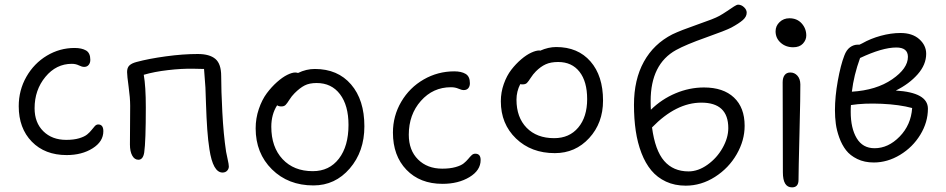

<svg xmlns="http://www.w3.org/2000/svg" viewBox="-20 -728 4047 821"><path d="M265.1 -64.9Q171.9 -64.9 116 -122.3Q60.1 -179.7 60.1 -273.9Q60.1 -342.3 92.8 -399.7Q125.5 -457 180.4 -490Q235.4 -522.9 298.8 -522.9Q329.6 -522.9 347.9 -512.2Q366.2 -501.5 366.2 -472.2Q366.2 -459 359.1 -450.4Q352.1 -441.9 339.8 -441.9Q330.6 -441.9 317.1 -448.5Q303.7 -455.1 287.1 -455.1Q220.2 -455.1 174.1 -399.2Q127.9 -343.3 127.9 -265.1Q127.9 -203.6 165.3 -166.7Q202.6 -129.9 263.2 -129.9Q295.4 -129.9 318.4 -136.7Q341.3 -143.6 352.8 -153.1Q364.3 -162.6 371.8 -172.4Q379.4 -182.1 385.7 -189Q392.1 -195.8 399.9 -195.8Q421.9 -195.8 421.9 -167Q421.9 -122.6 376 -93.8Q330.1 -64.9 265.1 -64.9Z M931.6 9.8Q890.6 9.8 875.5 -89.8Q869.6 -127 866.2 -175Q862.8 -223.1 860.8 -285.4Q858.9 -347.7 858.4 -354Q856 -393.1 852.5 -433.1L807.6 -434.1Q757.3 -435.1 698.5 -428.2Q639.6 -421.4 594.7 -408.2Q603.5 -358.9 603.5 -269Q603.5 -123 596.7 -76.2Q591.8 -44.9 571.8 -44.9Q555.2 -44.9 545.4 -62.7Q535.6 -80.6 535.6 -109.9Q535.6 -130.4 536.1 -189.9Q536.6 -249.5 536.6 -275.9Q536.6 -309.1 530 -356.9Q523.4 -404.8 523.4 -419.9Q523.4 -438.5 533.2 -448Q543 -457.5 563.5 -462.9Q616.2 -477.1 689.5 -487.1Q762.7 -497.1 825.7 -497.1Q876 -497.1 900.9 -476.1Q925.8 -455.1 925.8 -402.8Q925.8 -342.8 930.7 -248.3Q935.5 -153.8 946.8 -79.1Q947.8 -72.8 953.1 -48.8Q958.5 -24.9 958.5 -16.1Q958.5 -5.9 951.2 2Q943.8 9.8 931.6 9.8Z M1320.3 64.9Q1212.4 64.9 1142.8 -3.9Q1073.2 -72.8 1073.2 -179.2Q1073.2 -222.2 1086.7 -261.7Q1100.1 -301.3 1120.6 -328.9Q1141.1 -356.4 1164.6 -377.2Q1188 -397.9 1208.5 -408Q1229 -418 1242.2 -418Q1248.5 -418 1254.4 -416Q1289.6 -433.1 1326.2 -433.1Q1424.3 -433.1 1481.2 -366.9Q1538.1 -300.8 1538.1 -188Q1538.1 -80.1 1475.6 -7.6Q1413.1 64.9 1320.3 64.9ZM1140.1 -186Q1140.1 -99.1 1188.2 -47.6Q1236.3 3.9 1317.4 3.9Q1388.2 3.9 1429.2 -49.6Q1470.2 -103 1470.2 -193.8Q1470.2 -277.3 1433.8 -325.2Q1397.5 -373 1334 -373Q1302.7 -373 1282.5 -362.5Q1262.2 -352.1 1239.3 -329.1Q1227.1 -316.9 1217.3 -301.3Q1207.5 -285.6 1201.2 -279.3Q1194.8 -272.9 1183.1 -272.9Q1171.4 -272.9 1165 -277.8Q1140.1 -238.8 1140.1 -186Z M1872.1 58.1Q1775.9 58.1 1718 -2Q1660.2 -62 1660.2 -161.1Q1660.2 -232.4 1695.8 -293Q1731.4 -353.5 1791.7 -388.2Q1852.1 -422.9 1922.4 -422.9Q1952.6 -422.9 1970.9 -412.1Q1989.3 -401.4 1989.3 -372.1Q1989.3 -358.9 1982.4 -350.8Q1975.6 -342.8 1962.9 -342.8Q1954.1 -342.8 1940.2 -348.9Q1926.3 -355 1908.2 -355Q1831.5 -355 1779.8 -296.6Q1728 -238.3 1728 -151.9Q1728 -85.4 1767.6 -46.1Q1807.1 -6.8 1871.1 -6.8Q1903.8 -6.8 1927.5 -13.4Q1951.2 -20 1962.6 -29.3Q1974.1 -38.6 1981.9 -48.1Q1989.7 -57.6 1996.6 -64.2Q2003.4 -70.8 2012.2 -70.8Q2035.2 -70.8 2035.2 -43.9Q2035.2 0.5 1987.5 29.3Q1939.9 58.1 1872.1 58.1Z M2352.5 -73.2Q2251.5 -73.2 2186.5 -135.7Q2121.6 -198.2 2121.6 -294.9Q2121.6 -333.5 2134.3 -369.1Q2147 -404.8 2166.5 -429.9Q2186 -455.1 2208.7 -474.4Q2231.4 -493.7 2251.7 -502.9Q2272 -512.2 2285.6 -512.2Q2288.6 -512.2 2289.6 -511.2Q2324.7 -526.9 2358.4 -526.9Q2451.2 -526.9 2504.9 -465.3Q2558.6 -403.8 2558.6 -297.9Q2558.6 -202.1 2499.5 -137.7Q2440.4 -73.2 2352.5 -73.2ZM2188.5 -301.8Q2188.5 -226.1 2231.9 -181.6Q2275.4 -137.2 2349.6 -137.2Q2414.6 -137.2 2452.6 -182.6Q2490.7 -228 2490.7 -304.2Q2490.7 -379.4 2458 -421.1Q2425.3 -462.9 2366.7 -462.9Q2335 -462.9 2313.5 -453.1Q2292 -443.4 2271.5 -422.9Q2259.3 -410.6 2249.5 -395.3Q2239.7 -379.9 2233.4 -373.5Q2227.1 -367.2 2215.3 -367.2Q2207.5 -367.2 2204.6 -368.2Q2188.5 -336.9 2188.5 -301.8Z M2912.1 65.9Q2865.2 65.9 2827.9 48.6Q2790.5 31.2 2765.1 0.7Q2739.7 -29.8 2722.9 -73.5Q2706.1 -117.2 2698.5 -168.5Q2690.9 -219.7 2690.9 -279.8Q2690.9 -387.7 2733.2 -464.1Q2775.4 -540.5 2855 -581.1Q2891.6 -598.6 2962.9 -623.3Q3034.2 -647.9 3054.2 -659.2Q3069.8 -667.5 3088.4 -680.2Q3106.9 -692.9 3118.7 -700.4Q3130.4 -708 3136.2 -708Q3149.9 -708 3161.4 -697.3Q3172.9 -686.5 3172.9 -673.8Q3172.9 -656.7 3156.5 -642.3Q3140.1 -627.9 3106.9 -609.9Q3083.5 -597.7 2998 -567.4Q2912.6 -537.1 2871.1 -514.2Q2762.2 -454.1 2762.2 -295.9Q2762.2 -271 2763.2 -258.8Q2809.6 -304.2 2868.9 -329.1Q2928.2 -354 2990.2 -354Q3072.8 -354 3118.4 -311Q3164.1 -268.1 3164.1 -189.9Q3164.1 -127.4 3130.1 -68.4Q3096.2 -9.3 3037.4 28.3Q2978.5 65.9 2912.1 65.9ZM2979 -289.1Q2871.1 -289.1 2768.1 -183.1Q2781.2 -84.5 2820.1 -39.8Q2858.9 4.9 2924.3 4.9Q2965.3 4.9 3005.4 -23.7Q3045.4 -52.2 3069.8 -95.5Q3094.2 -138.7 3094.2 -180.2Q3094.2 -289.1 2979 -289.1Z M3371.6 -525.9Q3339.8 -525.9 3318.1 -545.4Q3296.4 -564.9 3296.4 -594.2Q3296.4 -617.2 3313.5 -633.5Q3330.6 -649.9 3355.5 -649.9Q3388.2 -649.9 3408 -627.9Q3427.7 -606 3427.7 -576.2Q3427.7 -557.1 3413.3 -541.5Q3398.9 -525.9 3371.6 -525.9ZM3366.7 73.2Q3327.6 73.2 3327.6 8.8Q3327.6 -110.8 3327.1 -222.9Q3326.7 -335 3326.7 -376Q3326.7 -395.5 3335 -406.7Q3343.3 -418 3359.4 -418Q3377.4 -418 3389.6 -404.5Q3401.9 -391.1 3402.3 -367.2Q3402.8 -326.7 3398.7 -160.6Q3394.5 5.4 3394.5 41Q3394.5 73.2 3366.7 73.2Z M3716.3 -33.2Q3676.3 -33.2 3645.8 -48.1Q3615.2 -63 3597.7 -85.7Q3580.1 -108.4 3568.8 -139.6Q3557.6 -170.9 3554 -198.7Q3550.3 -226.6 3550.3 -256.8Q3550.3 -314.9 3562.5 -382.6Q3574.7 -450.2 3590.3 -490.2Q3599.1 -514.2 3614.5 -525.6Q3629.9 -537.1 3648.4 -537.1H3655.3Q3657.2 -538.1 3661.4 -540Q3665.5 -542 3667.5 -543Q3702.6 -563 3746.3 -575Q3790 -586.9 3830.6 -586.9Q3881.3 -586.9 3910.9 -560.5Q3940.4 -534.2 3940.4 -498Q3940.4 -451.7 3904.1 -410.4Q3867.7 -369.1 3810.5 -340.8Q3947.8 -332.5 3947.8 -263.2Q3947.8 -205.1 3915.3 -151.9Q3882.8 -98.6 3828.9 -65.9Q3774.9 -33.2 3716.3 -33.2ZM3812.5 -524.9Q3752.9 -524.9 3657.7 -480Q3630.9 -406.2 3622.6 -335.9Q3727.1 -342.3 3794.7 -388.7Q3862.3 -435.1 3862.3 -484.9Q3862.3 -524.9 3812.5 -524.9ZM3617.7 -250Q3617.7 -179.7 3643.3 -137Q3668.9 -94.2 3719.7 -94.2Q3778.3 -94.2 3826.9 -144Q3875.5 -193.8 3880.4 -266.1Q3825.7 -280.8 3750.5 -284.2Q3675.3 -287.6 3618.7 -278.8Q3617.7 -270 3617.7 -250Z"/></svg>

Font: Shantell Sans Irregular Bouncy
Style: Regular
Weight: 300
Designer: Stephen Nixon, Anya Danilova, Shantell Martin
Foundry: Arrow Type
Version: Version 1.006;[9816181b4]